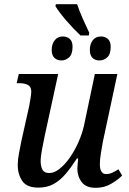

<svg xmlns="http://www.w3.org/2000/svg" viewBox="-20 -891 620 921"><path d="M366 -721Q334 -751 300 -790Q266 -829 246 -861L248 -871H350Q360 -840 376.5 -802.5Q393 -765 408 -734L406 -721ZM275 -601Q254 -601 241 -613.5Q228 -626 228 -651Q228 -680 242.5 -698Q257 -716 281 -716Q302 -716 315 -704Q328 -692 328 -667Q328 -630 311 -615.5Q294 -601 275 -601ZM458 -601Q436 -601 423.5 -613.5Q411 -626 411 -651Q411 -680 425 -698Q439 -716 464 -716Q484 -716 497.5 -704Q511 -692 511 -667Q511 -630 494 -615.5Q477 -601 458 -601ZM439 10Q393 10 372 -17.5Q351 -45 351 -82Q351 -91 352.5 -104Q354 -117 355 -131H349Q322 -89 295.5 -57.5Q269 -26 237.5 -8.5Q206 9 164 9Q108 9 86.5 -23.5Q65 -56 65 -99Q65 -124 71 -155Q77 -186 82 -212L121 -387Q124 -404 127 -423Q130 -442 130 -451Q130 -475 114 -483.5Q98 -492 71 -492H60L70 -536H259L194 -237Q188 -209 181.5 -174Q175 -139 175 -117Q175 -94 183.5 -77.5Q192 -61 217 -61Q240 -61 265.5 -81Q291 -101 314.5 -134.5Q338 -168 356 -208.5Q374 -249 383 -289L435 -536H543L473 -209Q469 -188 464 -156.5Q459 -125 459 -104Q459 -56 489 -56Q504 -56 517.5 -62Q531 -68 548 -79L566 -49Q545 -28 512.5 -9Q480 10 439 10Z"/></svg>

Font: Noto Serif SemiCondensed Medium
Style: Italic
Weight: 500
Width: 4
Italic angle: -12°
Designer: Monotype Design Team
Foundry: Monotype Imaging Inc.
Version: Version 2.013